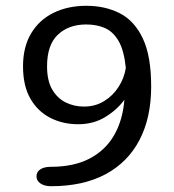

<svg xmlns="http://www.w3.org/2000/svg" viewBox="-20 -645 600 663"><path d="M278 -625Q343.5 -625 394 -599Q444.5 -573 473.2 -512.2Q502 -451.5 502 -346Q502 -239 461.8 -161.8Q421.5 -84.5 344.2 -43.2Q267 -2 156.5 -2Q133.5 -2 119.8 -11.5Q106 -21 106 -36Q106 -51.5 119.2 -60.2Q132.5 -69 155.5 -69Q235 -69 289.5 -97.5Q344 -126 374 -178Q404 -230 409.5 -300.5Q385 -266.5 344 -241.2Q303 -216 250 -216Q197 -216 153.8 -238Q110.5 -260 85 -304.2Q59.5 -348.5 59.5 -416Q59.5 -483 87.5 -529.8Q115.5 -576.5 165 -600.8Q214.5 -625 278 -625ZM142.5 -416Q142.5 -366.5 160.2 -336Q178 -305.5 207 -291.2Q236 -277 270 -277Q308.5 -277 339 -295.5Q369.5 -314 389.2 -344.5Q409 -375 414.5 -410.5Q408.5 -470 390 -502.5Q371.5 -535 343 -547.8Q314.5 -560.5 278 -560.5Q217 -560.5 179.8 -525.2Q142.5 -490 142.5 -416Z"/></svg>

Font: Sono
Style: Regular
Weight: 400
Designer: Tyler Finck
Foundry: Tyler Finck
Version: Version 2.112